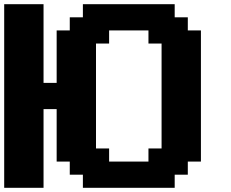

<svg xmlns="http://www.w3.org/2000/svg" viewBox="-20 -895 1102 915"><path d="M375 0H812.5V-62.5H875V-125H937.5V-750H875V-812.5H812.5V-875H375V-812.5H312.5V-750H250V-500H187.5V-875H0V0H187.5V-375H250V-125H312.5V-62.5H375ZM687.5 -125H500V-187.5H437.5V-687.5H500V-750H687.5V-687.5H750V-187.5H687.5Z"/></svg>

Font: Faithful 32x
Style: Semibold
Weight: 400
Foundry: Faithful Resource Pack
Version: Version 1.0; January 27, 2023